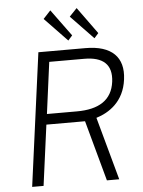

<svg xmlns="http://www.w3.org/2000/svg" viewBox="-62 -991 772 1039"><g transform="rotate(-5 324.5 -471.5)"><path d="M251 -943 211 -900 334 -772 357 -798ZM394 -943 353 -900 476 -772 499 -798ZM543 0 449 -342C518 -363 601 -416 616 -536C632 -656 565 -723 423 -723H167L70 0H132L176 -329H386L476 0ZM347 -386H184L221 -666H411C512 -666 563 -623 551 -529C538 -430 466 -386 347 -386Z"/></g></svg>

Font: United Sans ExtraLight
Style: Italic
Weight: 200
Italic angle: -8°
Designer: Pablo Impallari, Rodrigo Fuenzalida (Modified by Dan O. Williams)
Version: Version 1.000;PS 001.000;hotconv 1.0.88;makeotf.lib2.5.64775